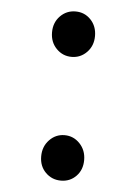

<svg xmlns="http://www.w3.org/2000/svg" viewBox="-45 -570 440 623"><g transform="rotate(5 175.0 -258.5)"><path d="M225.5 -407Q205 -386 176 -386Q147 -386 126.5 -407Q106 -428 106 -460Q106 -492 126.5 -513Q147 -534 176.5 -534Q206 -534 226 -513Q246 -492 246 -460Q246 -428 225.5 -407ZM226 -3.5Q206 17 176.5 17Q147 17 126.5 -3.5Q106 -24 106 -56Q106 -88 126.5 -109.5Q147 -131 176 -131Q205 -131 225.5 -109.5Q246 -88 246 -56Q246 -24 226 -3.5Z"/></g></svg>

Font: LXGW ZhenKai
Style: Regular
Weight: 400
Designer: LXGW / Fontworks Inc.
Foundry: LXGW / Fontworks Inc.
Version: Version 0.800;June 8, 2025